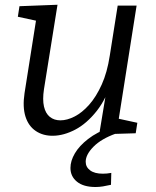

<svg xmlns="http://www.w3.org/2000/svg" viewBox="-20 -551 645 792"><path d="M199.3 9Q157.9 9.7 127.8 -10.5Q97.6 -30.7 85.1 -70Q72.6 -109.4 81.2 -166.7L130.9 -481.5L138.9 -463.5L53.6 -481.9L60.3 -525.4L217.2 -531.4L161.3 -182.5Q154.9 -139.9 161.4 -111.5Q167.9 -83.2 185.5 -68.9Q203.2 -54.6 229.1 -54.6Q256.8 -54.6 287.7 -70.4Q318.7 -86.2 347.8 -119Q376.9 -151.8 399.5 -201.9Q422.2 -252 432.8 -321.3L465.5 -528H543.5L467.9 -48.2L457.2 -63.9L546.5 -44.5L539.8 -1.3L389.2 3.3L421.9 -194.5L446 -231.4Q421 -146.4 379.2 -93.5Q337.3 -40.7 290.2 -16.2Q243 8.4 199.3 9ZM374 220.4Q324.3 220.4 297.5 198.5Q270.6 176.7 270.6 141.7Q270.6 112.7 288.8 81.6Q307 50.6 343.5 22.3Q380 -6.1 434.3 -25.4L458.1 0Q398.2 21.3 365.9 53.9Q333.5 86.6 333.5 116.2Q333.5 138.2 351.9 151.8Q370.2 165.5 404.2 165.5Q411.8 165.5 421 164.7Q430.1 163.8 439.1 162.2L437.8 211.3Q420.4 215.3 404.6 217.9Q388.7 220.4 374 220.4Z"/></svg>

Font: Bitter Thin
Style: Italic
Weight: 100
Italic angle: -9°
Designer: Sol Matas, and Bitter project Authors
Foundry: Sol Matas
Version: Version 2.002